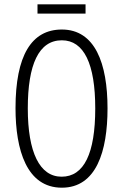

<svg xmlns="http://www.w3.org/2000/svg" viewBox="-20 -954 571 891"><path d="M377 -934H154V-891H377ZM479 -451C479 -660 421 -817 267 -817C126 -817 52 -696 52 -452C52 -258 104 -83 267 -83C427 -83 479 -252 479 -451ZM109 -451C109 -655 160 -767 267 -767C370 -767 422 -657 422 -451C422 -242 370 -134 266 -134C164 -134 109 -247 109 -451Z"/></svg>

Font: Noto Sans Kannada UI ExtraCondensed Light
Style: Regular
Weight: 300
Width: 2
Designer: Jelle Bosma - Monotype Design Team
Foundry: Monotype Imaging Inc.
Version: Version 2.005